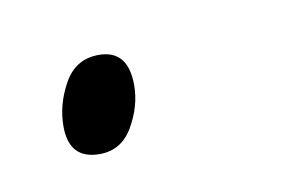

<svg xmlns="http://www.w3.org/2000/svg" viewBox="-29 -113 237 155"><g transform="rotate(-10 90.0 -35.5)"><path d="M44 4Q19 4 19 -23Q19 -41 28.5 -58Q38 -75 57 -75Q81 -75 81 -46Q81 -29 71.5 -12.5Q62 4 44 4Z"/></g></svg>

Font: Noto Sans Condensed ExtraLight
Style: Italic
Weight: 200
Width: 3
Italic angle: -12°
Designer: Monotype Design Team
Foundry: Monotype Imaging Inc.
Version: Version 2.013; ttfautohint (v1.8.4.7-5d5b)